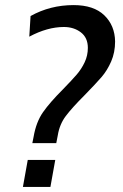

<svg xmlns="http://www.w3.org/2000/svg" viewBox="-20 -734 482 754"><path d="M112 -197Q122 -255 149 -293.5Q176 -332 227 -383Q263 -420 281.5 -441.5Q300 -463 312.5 -489.5Q325 -516 325 -546Q325 -586 297.5 -607Q270 -628 231 -628Q166 -628 95 -590L100 -671Q177 -714 269 -714Q348 -714 389.5 -674Q431 -634 432 -571Q432 -528 416.5 -492.5Q401 -457 378.5 -431Q356 -405 313 -361Q263 -311 238.5 -278.5Q214 -246 207 -203L201 -172H107ZM89 -106H197L178 0H70Z"/></svg>

Font: Cabin
Style: Italic
Weight: 400
Italic angle: -7°
Designer: Pablo Impallari
Foundry: Pablo Impallari. http://www.impallari.com Igino Marini. http://www.ikern.com
Version: Version 2.200